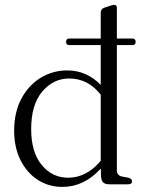

<svg xmlns="http://www.w3.org/2000/svg" viewBox="-20 -742 576 773"><path d="M246 -573.5Q246 -587 259 -587H385.5V-690Q385.5 -706 399 -710.5L424.5 -719Q433.5 -722.5 439.5 -722.5Q450.5 -722.5 450.5 -710.5V-587H513Q526 -587 526 -573.5Q526 -560.5 513 -560.5H450.5V-56.5Q450.5 -36 470.5 -31.5L497 -26.5Q511.5 -22 511.5 -12.5Q511.5 0 495.5 0H420.5Q403.5 0 395.5 -7.5Q387.5 -15 386.5 -35.5L386 -63.5Q318.5 10.5 231.5 10.5Q175.5 10.5 131.5 -18.2Q87.5 -47 62.2 -98Q37 -149 37 -215.5Q37 -290.5 66.2 -345Q95.5 -399.5 144 -429Q192.5 -458.5 251 -458.5Q291 -458.5 325.2 -443Q359.5 -427.5 385.5 -400V-560.5H259Q246 -560.5 246 -573.5ZM105.5 -222Q105.5 -129.5 147.8 -78Q190 -26.5 254.5 -26.5Q328 -26.5 385.5 -94.5V-361Q334.5 -426 258.5 -426Q195 -426 150.2 -373.5Q105.5 -321 105.5 -222Z"/></svg>

Font: Fraunces 72pt Soft Light
Style: Regular
Weight: 300
Version: Version 1.000;[b76b70a41]